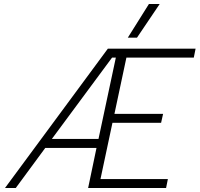

<svg xmlns="http://www.w3.org/2000/svg" viewBox="-20 -943 1001 963"><path d="M727 -923H781L667 -754H621ZM521 -699H961L952 -654H614L554 -372H798L788 -327H544L484 -45H822L813 0H422L464 -201H207L59 0H5ZM474 -246 561 -654H542L240 -246Z"/></svg>

Font: Prompt ExtraLight
Style: Italic
Weight: 275
Italic angle: -12°
Designer: Katatrad Team
Foundry: CadsonDemak
Version: Version 1.000